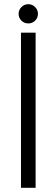

<svg xmlns="http://www.w3.org/2000/svg" viewBox="-20 -896 269 916"><path d="M115.2 -784.2Q95.7 -784.2 82.3 -797.4Q68.8 -810.5 68.8 -830.1Q68.8 -848.6 82.3 -862.3Q95.7 -876 115.2 -876Q133.8 -876 147.5 -862.3Q161.1 -848.6 161.1 -830.1Q161.1 -811 147.7 -797.6Q134.3 -784.2 115.2 -784.2ZM80.1 0V-740.2H149.9V0Z"/></svg>

Font: SVN-Poppins Light
Style: Regular
Weight: 300
Designer: Ninad Kale (Devanagari), Jonny Pinhorn (Latin)
Foundry: Indian Type Foundry
Version: Version 3.002 2017